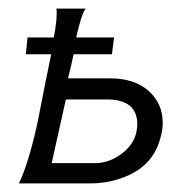

<svg xmlns="http://www.w3.org/2000/svg" viewBox="-20 -426 423 446"><path d="M353 -107Q338 -47 281 -20Q239 0 189 0H24Q47 -48 68 -145Q88 -249 99 -300H40L44 -339H105Q114 -387 111 -406H179Q169 -393 157 -339H245L240 -300H151Q150 -294 145.5 -275Q141 -256 138 -244H236Q292 -244 325 -215Q358 -186 358 -140Q358 -125 353 -107ZM297 -120Q299 -132 299 -137Q299 -195 228 -195H133L100 -47H201Q233 -47 262 -68.5Q291 -90 297 -120Z"/></svg>

Font: GFS Neohellenic Rg
Style: Italic
Weight: 400
Italic angle: -12°
Designer: Takis Katsoulidis and George D. Matthiopoulos
Foundry: Takis Katsoulidis and George D. Matthiopoulos
Version: Version 1.0